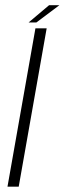

<svg xmlns="http://www.w3.org/2000/svg" viewBox="-20 -698 242 718"><path d="M8 0H50L154.5 -592H112.5ZM87 -614H116L202 -678.5H163.5Z"/></svg>

Font: Anybody UltraCondensed Thin ExtraLight
Style: Italic
Weight: 250
Italic angle: -10°
Version: Version 1.111